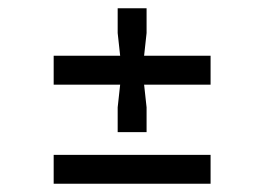

<svg xmlns="http://www.w3.org/2000/svg" viewBox="-20 -560 640 465"><path d="M110 -425H271L265 -480V-540H335V-480L329 -425H490V-355H329L335 -300V-240H265V-300L271 -355H110ZM110 -185H490V-115H110Z"/></svg>

Font: Sligoil Micro
Style: Regular
Weight: 400
Designer: Ariel Martín Pérez
Foundry: Igor Stepanchenko
Version: Version 1.001